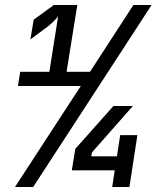

<svg xmlns="http://www.w3.org/2000/svg" viewBox="-20 -750 640 770"><path d="M40 0H113L588 -730H515L341 -462H247L290 -730H196L115 -671L102 -592L172 -644C189 -657 205 -674 213 -684L178 -462H61L52 -405H304ZM430 0H499L531 -208H462L449 -123H346L349 -139L513 -325H435L282 -153L268 -67H440Z"/></svg>

Font: JetBrains Mono SemiBold
Style: Italic
Weight: 472
Italic angle: -9°
Monospace: yes
Designer: Philipp Nurullin, Konstantin Bulenkov
Foundry: JetBrains
Version: Version 2.305